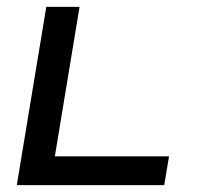

<svg xmlns="http://www.w3.org/2000/svg" viewBox="-20 -540 640 560"><path d="M29 0 115 -520H212L140 -84H473L459 0Z"/></svg>

Font: Iosevka Md Ex Obl
Style: Regular
Weight: 500
Width: 7
Italic angle: -9°
Monospace: yes
Designer: Belleve Invis
Foundry: Belleve Invis
Version: Version 32.5.0; ttfautohint (v1.8.4)